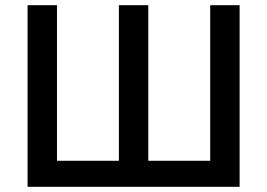

<svg xmlns="http://www.w3.org/2000/svg" viewBox="-20 -718 1027 738"><path d="M86 -698H199V-100H437V-698H550V-100H788V-698H901V0H86Z"/></svg>

Font: Plexus Sans Medium
Style: Regular
Weight: 500
Version: Version 2.001;PS 002.001;hotconv 1.0.70;makeotf.lib2.5.58329